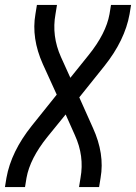

<svg xmlns="http://www.w3.org/2000/svg" viewBox="-24 -755 549 775"><path d="M-4 0 2 -37Q21 -143 104 -247L205 -373L149 -496Q102 -601 119 -698L125 -735H206L200 -698Q184 -610 222 -525L260 -441L334 -533Q404 -620 418 -698L424 -735H505L499 -698Q480 -592 397 -488L296 -362L351 -239Q399 -134 382 -37L376 0H295L301 -37Q317 -125 278 -210L241 -293L167 -202Q97 -115 83 -37L77 0Z"/></svg>

Font: Iosevka SS08
Style: Italic
Weight: 400
Italic angle: -10°
Monospace: yes
Designer: Belleve Invis
Foundry: Belleve Invis
Version: 2.1.0; ttfautohint (v1.8.2)